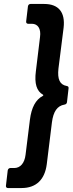

<svg xmlns="http://www.w3.org/2000/svg" viewBox="-20 -811 366 969"><path d="M89 138C162 138 206 96 216 18L242 -193C249 -248 269 -277 305 -283C312 -284 317 -288 318 -295L326 -365C327 -372 324 -376 317 -377C282 -383 269 -411 275 -465L301 -671C310 -749 276 -791 203 -791H134C127 -791 122 -786 121 -779L112 -703C111 -696 115 -691 122 -691H141C171 -691 188 -666 182 -624L161 -451C153 -389 165 -351 197 -333C200 -331 199 -329 196 -327C160 -308 139 -269 131 -207L109 -30C104 13 82 37 52 37H32C26 37 20 42 19 49L10 126C9 133 13 138 20 138Z"/></svg>

Font: Barlow Condensed SemiBold
Style: Italic
Weight: 600
Width: 3
Italic angle: -7°
Designer: Jeremy Tribby
Foundry: Tribby Type
Version: Version 1.422;hotconv 1.0.109;makeotfexe 2.5.65596